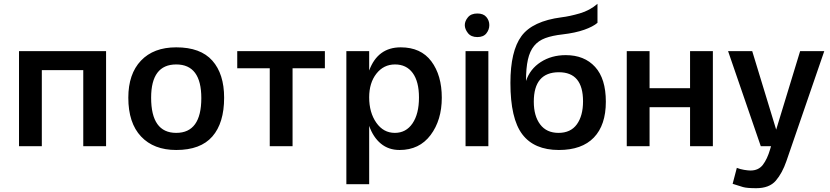

<svg xmlns="http://www.w3.org/2000/svg" viewBox="-20 -769 4366 1010"><path d="M80 -500H538V0H418V-400H200V0H80Z M907 20Q789 20 722 -51Q655 -122 655 -255Q655 -380 721.5 -450Q788 -520 907 -520Q1035 -520 1097 -450Q1159 -380 1159 -255Q1159 -122 1097 -51Q1035 20 907 20ZM907 -70Q1039 -70 1039 -253Q1039 -430 907 -430Q775 -430 775 -255Q775 -70 907 -70Z M1399 -410H1228V-500H1689V-410H1519V0H1399Z M1802 -500H1922V-398Q1967 -520 2088 -520Q2194 -520 2249 -446.5Q2304 -373 2304 -255Q2304 -137 2245 -58.5Q2186 20 2082 20Q2024 20 1983.5 -13.5Q1943 -47 1922 -107V200H1802ZM2057 -70Q2116 -70 2150 -120Q2184 -170 2184 -256Q2184 -340 2151 -385Q2118 -430 2058 -430Q1998 -430 1960 -381.5Q1922 -333 1922 -257Q1922 -177 1959.5 -123.5Q1997 -70 2057 -70Z M2429 -500H2549V0H2429ZM2425 -637Q2425 -658 2441.5 -678Q2458 -698 2491 -698Q2523 -698 2538.5 -679.5Q2554 -661 2554 -637Q2554 -613 2538.5 -593.5Q2523 -574 2491 -574Q2458 -574 2441.5 -595Q2425 -616 2425 -637Z M3123 -649Q3100 -629 3053.5 -612.5Q3007 -596 2939 -588Q2885 -582 2848.5 -568.5Q2812 -555 2789.5 -527.5Q2767 -500 2757 -455.5Q2747 -411 2747 -343Q2768 -406 2824.5 -442.5Q2881 -479 2956 -479Q3054 -479 3110.5 -417Q3167 -355 3167 -234Q3167 -111 3104 -45.5Q3041 20 2920 20Q2790 20 2727.5 -62.5Q2665 -145 2665 -333Q2665 -500 2723 -579Q2781 -658 2934 -678Q2976 -683 3029.5 -698.5Q3083 -714 3123 -749ZM2918 -70Q2982 -70 3014.5 -115Q3047 -160 3047 -236Q3047 -389 2920 -389Q2788 -389 2788 -234Q2788 -159 2821.5 -114.5Q2855 -70 2918 -70Z M3277 -500H3397V-305H3610V-500H3730V0H3610V-205H3397V0H3277Z M3810 -500H3937L4063 -87L4189 -500H4316L4117 78Q4095 142 4061 181.5Q4027 221 3958 221Q3909 221 3888.5 215Q3868 209 3834 198L3856 114Q3873 121 3894 124.5Q3915 128 3928 128Q3970 128 3993 98Q4016 68 4031 17L4036 0H3982Z"/></svg>

Font: Moderustic Med
Style: Regular
Weight: 500
Designer: Tural Alisoy
Foundry: TAFT Foundry
Version: Version 2.110